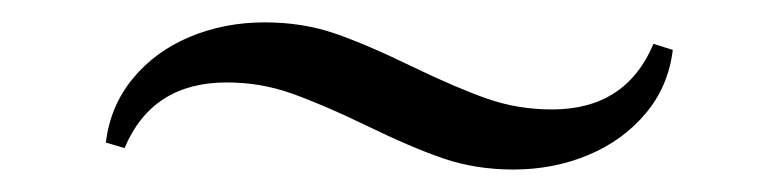

<svg xmlns="http://www.w3.org/2000/svg" viewBox="-20 -385 689 170"><path d="M345.7 -325.7Q384.3 -307.1 411.4 -297.6Q438.5 -288.1 468.8 -288.1Q534.2 -288.1 558.6 -346.2L575.7 -340.8Q571.8 -308.6 551.8 -284.7Q531.7 -260.7 501 -247.8Q470.2 -234.9 434.6 -234.9Q401.4 -234.9 372.8 -244.6Q344.2 -254.4 303.2 -274.4Q264.6 -293 237.5 -302.5Q210.4 -312 180.7 -312Q114.7 -312 90.3 -253.9L73.7 -258.8Q77.6 -291 97.4 -315.2Q117.2 -339.4 147.9 -352.3Q178.7 -365.2 214.4 -365.2Q247.6 -365.2 276.1 -355.5Q304.7 -345.7 345.7 -325.7Z"/></svg>

Font: TypoPRO Playfair Display SC
Style: Regular
Weight: 400
Designer: Claus Eggers Sørensen
Foundry: Claus Eggers Sørensen
Version: Version 1.004;PS 001.004;hotconv 1.0.70;makeotf.lib2.5.58329